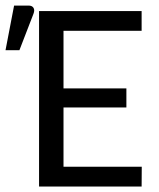

<svg xmlns="http://www.w3.org/2000/svg" viewBox="-72 -682 580 702"><path d="M0 0ZM445.8 -641.6V-569.3H160.2V-358.9H390.1V-289.1H160.2V-72.3H446.3L445.8 0H70.8V-641.6ZM-51.8 -498.5 -20.5 -661.6H32.7Q45.4 -661.6 50.5 -653.3Q55.7 -645 50.3 -631.3L-1 -498.5Z"/></svg>

Font: Carlito
Style: Regular
Weight: 400
Designer: Lukasz Dziedzic
Foundry: tyPoland Lukasz Dziedzic
Version: Version 1.104